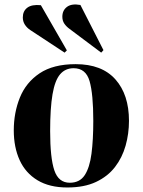

<svg xmlns="http://www.w3.org/2000/svg" viewBox="-20 -816 632 850"><path d="M278 14Q199 14 146 -18Q93 -50 67 -107Q41 -164 41 -239Q41 -317 68 -384Q95 -451 155.5 -491.5Q216 -532 315 -532Q431 -532 491 -464.5Q551 -397 551 -281Q551 -224 536 -171Q521 -118 489 -76.5Q457 -35 405 -10.5Q353 14 278 14ZM289 -7Q333 -7 355 -40.5Q377 -74 385 -135.5Q393 -197 393 -281Q393 -400 376.5 -457Q360 -514 306 -514Q269 -514 246 -487Q223 -460 212.5 -398.5Q202 -337 202 -236Q202 -117 220.5 -62Q239 -7 289 -7ZM288 -688Q274 -698 265 -711Q256 -724 256 -742Q256 -770 276.5 -785.5Q297 -801 336 -794L438 -594L428 -583ZM114 -683Q99 -693 90 -707Q81 -721 81 -739Q81 -767 101 -782Q121 -797 161 -793L276 -593L266 -583Z"/></svg>

Font: Literata 72pt
Style: Bold Italic
Weight: 700
Italic angle: -2°
Designer: Latin by Veronika Burian and Jose Scaglione. Greek by Irene Vlachou. Cyrillic by Vera Evstafieva
Foundry: TypeTogether
Version: Version 3.002